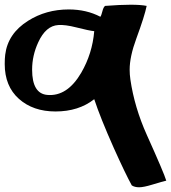

<svg xmlns="http://www.w3.org/2000/svg" viewBox="-20 -785 724 813"><path d="M684 -20Q670 -17 624 -3Q588 8 569 8Q550 8 538 0Q511 -49 462 -158Q405 -286 379 -365Q313 -313 215 -313Q120 -313 60 -366.5Q0 -420 0 -514Q0 -537 2 -553Q13 -643 99 -697Q175 -745 271 -745Q346 -745 405 -714Q409 -719 413.5 -737Q418 -755 425 -760Q489 -765 533 -765Q577 -765 601 -760Q593 -719 557 -621Q529 -545 529 -490Q529 -470 532 -449Q549 -331 602 -213Q675 -51 684 -20ZM379 -653Q358 -655 303 -669Q256 -681 227 -679Q174 -676 142 -606Q116 -550 116 -490Q116 -388 181 -383Q265 -376 324 -477Q371 -558 379 -653Z"/></svg>

Font: To Be Continued
Style: Regular
Weight: 400
Version: Macromedia Fontographer 4.1.4 9/2/97